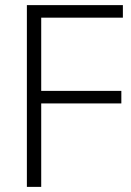

<svg xmlns="http://www.w3.org/2000/svg" viewBox="-20 -730 513 750"><path d="M460 -661H141V-375H454V-326H141V0H85V-710H460Z"/></svg>

Font: Livvic Light
Style: Regular
Weight: 300
Designer: Jacques Le Bailly, Baron von Fonthausen
Version: Version 1.001; ttfautohint (v1.8.2)